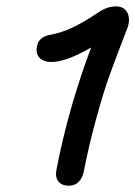

<svg xmlns="http://www.w3.org/2000/svg" viewBox="-20 -695 428 607"><path d="M245.1 -153.8Q241.2 -132.8 229 -120.4Q216.8 -107.9 198.2 -107.9Q174.8 -107.9 164.1 -122.1Q153.3 -136.2 159.2 -162.1Q195.8 -351.6 268.1 -544.9Q189.5 -499 142.1 -499Q116.7 -499 104.2 -513.2Q91.8 -527.3 97.2 -549.8Q103 -579.1 139.2 -585Q173.8 -591.3 209.2 -607.9Q244.6 -624.5 291 -655.8Q319.3 -674.8 346.2 -674.8Q371.1 -674.8 381.6 -657Q392.1 -639.2 384.8 -611.8Q380.9 -601.1 360.8 -549.1Q340.8 -497.1 324.5 -451.7Q308.1 -406.2 285.2 -323.7Q262.2 -241.2 245.1 -153.8Z"/></svg>

Font: Shantell Sans Irregular Bouncy
Style: Italic
Weight: 400
Italic angle: -11.31°
Designer: Stephen Nixon, Anya Danilova, Shantell Martin
Foundry: Arrow Type
Version: Version 1.006;[9816181b4]